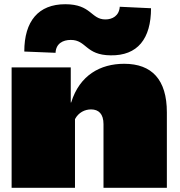

<svg xmlns="http://www.w3.org/2000/svg" viewBox="-20 -889 852 909"><path d="M35 0H335V-325C352 -357 382 -371 411 -371C447 -371 470 -350 470 -301V0H770V-357C770 -512 699 -587 568 -587C455 -587 357 -533 317 -404H315V-570H35ZM95 -645 243 -639C245 -683 278 -700 315 -700C390 -700 384 -628 504 -627C631 -625 695 -705 695 -850L547 -857C544 -814 512 -797 479 -797C410 -797 413 -869 289 -869C162 -869 95 -789 95 -645Z"/></svg>

Font: Mattone Black
Style: Regular
Weight: 900
Width: 6
Designer: Nunzio Mazzaferro
Foundry: Collletttivo
Version: Version 2.000;Glyphs 3.2 (3217)